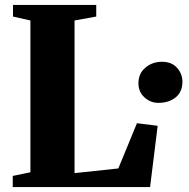

<svg xmlns="http://www.w3.org/2000/svg" viewBox="-20 -763 769 783"><path d="M32 0V-45.5L104 -60.5V-679.5L33 -695.5V-743H372.5V-695.5L284 -679.5V-57L462.5 -76L538.5 -260.5L623 -250L592 0ZM625.5 -343.5Q594 -343.5 569.2 -365.8Q544.5 -388 544.5 -423.5Q544.5 -463 572.8 -487Q601 -511 640.5 -511Q680.5 -511 702.2 -486.2Q724 -461.5 724 -430Q724 -388.5 696.5 -366Q669 -343.5 625.5 -343.5Z"/></svg>

Font: Merriweather 72pt Black
Style: Regular
Weight: 900
Version: Version 2.100